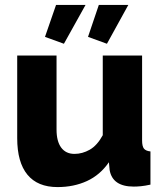

<svg xmlns="http://www.w3.org/2000/svg" viewBox="-20 -751 667 781"><path d="M214 10Q133 10 91.5 -40.5Q50 -91 50 -189V-525H210V-224Q210 -176 229 -150.5Q248 -125 283 -125Q315 -125 345 -142Q375 -159 398 -201V-525H558V-180Q558 -156 565.5 -146.5Q573 -137 592 -135V0Q569 5 553 6.5Q537 8 524 8Q438 8 426 -59L423 -91Q387 -39 333.5 -14.5Q280 10 214 10ZM240 -573 163 -601 208 -731H328ZM415 -573 338 -601 382 -731H502Z"/></svg>

Font: Boldmen
Style: Bold
Weight: 700
Designer: Matt McInerney, Pablo Impallari, Rodrigo Fuenzalida
Foundry: LIVING CONCEPT
Version: Version 1.000